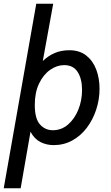

<svg xmlns="http://www.w3.org/2000/svg" viewBox="-53 -770 595 1032"><path d="M-33 242 142 -750H233L177 -442Q206 -470 241 -485Q276 -500 320 -500Q374 -500 410 -472Q446 -444 464 -397Q482 -350 482 -293Q482 -235 464 -180.5Q446 -126 413.5 -83Q381 -40 335.5 -15Q290 10 236 10Q196 10 163.5 -7Q131 -24 111 -62L58 242ZM231 -70Q277 -70 312.5 -100.5Q348 -131 368 -180.5Q388 -230 388 -287Q388 -346 364.5 -383Q341 -420 292 -420Q253 -420 216.5 -394.5Q180 -369 157 -321Q134 -273 134 -206Q134 -132 162 -101Q190 -70 231 -70Z"/></svg>

Font: Cabin VF Beta
Style: Italic
Weight: 400
Italic angle: -7°
Designer: Pablo Impallari
Foundry: Pablo Impallari. http://www.impallari.com Igino Marini. http://www.ikern.com
Version: Version 2.300